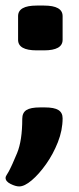

<svg xmlns="http://www.w3.org/2000/svg" viewBox="-26 -545 284 690"><path d="M43 125Q30 125 12 116Q-6 107 -6 94Q-6 90 -2.5 84.5Q1 79 5 72Q17 50 35.5 5Q54 -40 54 -118Q54 -140 69 -149.5Q84 -159 118 -159H135Q169 -159 184 -149.5Q199 -140 199 -120Q199 -77 182 -34Q165 9 139.5 45Q114 81 88 103Q62 125 43 125ZM106 -364Q39 -364 39 -402V-487Q39 -525 106 -525H132Q199 -525 199 -487V-402Q199 -364 132 -364Z"/></svg>

Font: Asap Expanded ExtraBold
Style: Regular
Weight: 800
Width: 7
Designer: Pablo Cosgaya
Foundry: Omnibus-Type
Version: Version 3.001; ttfautohint (v1.8.4.7-5d5b)